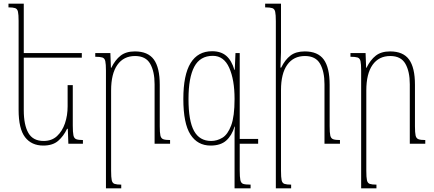

<svg xmlns="http://www.w3.org/2000/svg" viewBox="-20 -780 2353 1042"><path d="M375 -318V-99Q375 -62 378.5 -45.5Q382 -29 394 -24.5Q406 -20 430 -20V0H351L348 -81H344Q325 -41 295.5 -15.5Q266 10 215 10Q151 10 116 -35.5Q81 -81 81 -184V-667Q81 -701 77.5 -716.5Q74 -732 62 -736Q50 -740 26 -740V-760H109V-492H424V-467H109V-182Q109 -102 134 -58.5Q159 -15 217 -15Q261 -15 289.5 -41.5Q318 -68 332.5 -110.5Q347 -153 347 -203V-318Z M903 -20V0H819V-323Q819 -392 795 -434Q771 -476 713 -476Q651 -476 617 -428Q583 -380 583 -289V146Q583 183 586.5 198.5Q590 214 602 218Q614 222 638 222V242H555V-397Q555 -432 551.5 -448Q548 -464 535.5 -468Q523 -472 497 -472V-492H579L582 -412H584Q605 -455 634.5 -478Q664 -501 712 -501Q783 -501 815 -457Q847 -413 847 -320V-95Q847 -60 850.5 -44.5Q854 -29 866 -24.5Q878 -20 903 -20Z M1258 -492H1281V-26H1381V0H1281V144Q1281 181 1284.5 197.5Q1288 214 1300 218Q1312 222 1340 222V242H1253V31Q1253 -15 1253 -47.5Q1253 -80 1255 -93H1253Q1238 -44 1207.5 -17Q1177 10 1123 10Q1052 10 1013.5 -50Q975 -110 975 -243Q975 -374 1014.5 -438Q1054 -502 1131 -502Q1179 -502 1208 -477Q1237 -452 1252 -401H1254ZM1126 -15Q1158 -15 1187 -32.5Q1216 -50 1234.5 -99Q1253 -148 1253 -243Q1253 -347 1224 -412Q1195 -477 1135 -477Q1066 -477 1034.5 -418Q1003 -359 1003 -242Q1003 -124 1033 -69.5Q1063 -15 1126 -15Z M1825 -20V0H1741V-323Q1741 -392 1717 -434Q1693 -476 1635 -476Q1573 -476 1539 -428.5Q1505 -381 1505 -291V146Q1505 183 1508.5 198.5Q1512 214 1524 218Q1536 222 1560 222V242H1477V-665Q1477 -700 1473.5 -716Q1470 -732 1457.5 -736Q1445 -740 1419 -740V-760H1505V-496Q1505 -475 1503.5 -454.5Q1502 -434 1502 -413H1506Q1527 -456 1556.5 -478.5Q1586 -501 1634 -501Q1705 -501 1737 -457Q1769 -413 1769 -320V-95Q1769 -60 1772.5 -44.5Q1776 -29 1788 -24.5Q1800 -20 1825 -20Z M2288 -20V0H2204V-323Q2204 -392 2180 -434Q2156 -476 2098 -476Q2036 -476 2002 -428Q1968 -380 1968 -289V146Q1968 183 1971.5 198.5Q1975 214 1987 218Q1999 222 2023 222V242H1940V-397Q1940 -432 1936.5 -448Q1933 -464 1920.5 -468Q1908 -472 1882 -472V-492H1964L1967 -412H1969Q1990 -455 2019.5 -478Q2049 -501 2097 -501Q2168 -501 2200 -457Q2232 -413 2232 -320V-95Q2232 -60 2235.5 -44.5Q2239 -29 2251 -24.5Q2263 -20 2288 -20Z"/></svg>

Font: Noto Serif Armenian Condensed Thin
Style: Regular
Weight: 100
Width: 3
Designer: Monotype Design Team
Foundry: Monotype Imaging Inc.
Version: Version 2.008; ttfautohint (v1.8.4.7-5d5b)